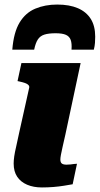

<svg xmlns="http://www.w3.org/2000/svg" viewBox="-20 -818 438 843"><path d="M231 -798Q178 -798 135 -780Q92 -762 66 -719Q40 -676 34 -600H130Q136 -629 146 -644.5Q156 -660 174.5 -666Q193 -672 224 -672Q254 -672 269.5 -665Q285 -658 290.5 -642.5Q296 -627 294 -600H392Q396 -616 397 -630Q398 -644 398 -657Q398 -704 378.5 -735Q359 -766 322 -782Q285 -798 231 -798ZM164 5Q127 5 99 -7Q71 -19 55.5 -42Q40 -65 40 -100Q40 -114 42.5 -131.5Q45 -149 51 -174.5Q57 -200 65 -239L108 -432Q110 -439 105 -444.5Q100 -450 90 -453.5Q80 -457 66 -460L57 -462L74 -541H334L267 -227Q260 -196 255 -174Q250 -152 247.5 -138.5Q245 -125 245 -118Q245 -105 251.5 -100Q258 -95 272 -95Q281 -95 289.5 -96Q298 -97 305 -98Q312 -99 318 -99L299 -9Q282 -6 260.5 -2.5Q239 1 214.5 3Q190 5 164 5Z"/></svg>

Font: Roboto Serif ExtraBold
Style: Italic
Weight: 800
Italic angle: -10°
Version: Version 1.007